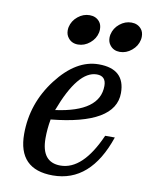

<svg xmlns="http://www.w3.org/2000/svg" viewBox="-82 -763 654 839"><g transform="rotate(10 245.0 -344.0)"><path d="M210 15.1Q55.7 15.1 55.7 -142.1Q55.7 -277.8 140.1 -387.9Q224.6 -498 324.7 -498Q441.4 -498 441.4 -391.1Q441.4 -252 158.7 -224.1Q150.9 -181.2 150.9 -140.1Q150.9 -33.2 235.4 -33.2Q334.5 -33.2 405.8 -195.3H448.7Q377.4 15.1 210 15.1ZM170.9 -268.1Q364.7 -294.4 364.7 -409.2Q364.7 -453.1 323.7 -453.1Q240.2 -453.1 170.9 -268.1ZM404.8 -567.4Q377 -567.4 361.3 -587.4Q350.1 -601.1 350.1 -620.6Q350.1 -627.9 351.6 -635.3Q357.9 -664.1 381.6 -683.3Q405.3 -702.6 433.6 -702.6Q461.4 -702.6 477.5 -683.1Q488.3 -670.4 488.3 -649.4Q488.3 -642.6 486.8 -635.3Q481 -606.9 457 -587.2Q433.1 -567.4 404.8 -567.4ZM219.2 -567.4Q191.4 -567.4 175.8 -587.4Q164.6 -601.1 164.6 -620.6Q164.6 -627.9 166 -635.3Q172.4 -664.1 196 -683.3Q219.7 -702.6 248 -702.6Q275.9 -702.6 292 -683.1Q302.7 -670.4 302.7 -649.4Q302.7 -642.6 301.3 -635.3Q295.4 -606.9 271.5 -587.2Q247.6 -567.4 219.2 -567.4Z"/></g></svg>

Font: Munson
Style: Italic
Weight: 400
Italic angle: -12°
Designer: Paul James MIller
Foundry: High-Logic / Made with FontCreator
Version: Version 2.10;May 5, 2019;FontCreator 11.5.0.2430 64-bit